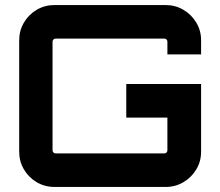

<svg xmlns="http://www.w3.org/2000/svg" viewBox="-20 -740 870 760"><path d="M195.3 0Q157.1 0 125.3 -18.8Q93.5 -37.5 74.8 -69.3Q56 -101.1 56 -139.3V-580.7Q56 -618.9 74.8 -650.7Q93.5 -682.5 125.3 -701.2Q157.1 -720 195.3 -720H636Q674.2 -720 706 -701.2Q737.8 -682.5 756.9 -650.7Q776 -618.9 776 -580.7V-524.8H642.6V-575.2Q642.6 -580.2 639 -583.7Q635.5 -587.3 630.5 -587.3H200.1Q195.2 -587.3 191.6 -583.7Q188 -580.2 188 -575.2V-144.8Q188 -139.8 191.6 -136.3Q195.2 -132.7 200.1 -132.7H630.5Q635.5 -132.7 639 -136.3Q642.6 -139.8 642.6 -144.8V-274.6H479.8V-407.6H776V-139.3Q776 -101.1 756.9 -69.3Q737.8 -37.5 706 -18.8Q674.2 0 636 0Z"/></svg>

Font: Orbitron
Style: Regular
Weight: 400
Designer: Matt McInerney
Foundry: The League of Moveable Type
Version: Version 2.001